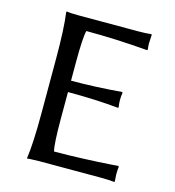

<svg xmlns="http://www.w3.org/2000/svg" viewBox="-99 -732 747 820"><g transform="rotate(15 274.0 -322.5)"><path d="M189.9 -200.2Q189.9 -85 198.2 -56.2Q257.8 -56.2 328.1 -59.1Q398.4 -62 439.5 -64.9L480 -67.9L481.9 -64Q480 -48.3 480 -30.8Q480 -28.3 481.9 0L480 2.9Q456.1 0 419.9 0H147Q131.3 0 118.2 1Q105.5 1 100.6 2L95.2 2.9L94.2 0Q104 -67.9 104 -200.2V-444.8Q104 -573.7 94.2 -645L96.2 -647.9Q112.8 -645 147 -645H410.2Q446.3 -645 470.2 -647.9L472.2 -645Q470.2 -616.7 470.2 -606.9Q470.2 -596.7 472.2 -581.1L470.2 -577.1Q331.5 -588.9 198.2 -588.9Q189.9 -559.6 189.9 -444.8V-367.2Q294.9 -367.2 413.1 -377L416 -374Q413.1 -360.8 413.1 -341.8Q413.1 -323.2 416 -310.1L413.1 -307.1Q314.9 -316.9 189.9 -316.9Z"/></g></svg>

Font: Linux Biolinum
Style: Regular
Weight: 400
Designer: Philipp H. Poll
Foundry: Philipp H. Poll
Version: Version 0.6.4